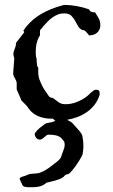

<svg xmlns="http://www.w3.org/2000/svg" viewBox="-20 -495 469 797"><path d="M191.9 -2.4Q160.6 -2.4 134.8 -14.4Q108.9 -26.4 92.3 -54.2L68.4 -78.6Q67.9 -81.1 64.9 -87.9Q62 -94.7 58.6 -102.5Q55.2 -110.4 52.2 -116.7Q49.3 -123 49.3 -125V-151.4Q48.3 -157.2 46.1 -161.9Q43.9 -166.5 41.3 -171.1Q38.6 -175.8 36.6 -180.4Q34.7 -185.1 34.7 -190.9L39.1 -251Q39.1 -255.4 37.4 -260.3Q35.6 -265.1 35.6 -270.5Q35.6 -277.3 37.4 -282.2Q39.1 -287.1 41 -292Q43 -296.9 44.7 -302.5Q46.4 -308.1 46.4 -316.9L80.6 -360.8L77.1 -368.2Q78.6 -370.1 80.6 -372.6Q82 -374.5 83.7 -377Q85.4 -379.4 86.9 -381.8Q115.7 -417.5 153.8 -438.7Q191.9 -460 237.3 -472.2L246.1 -474.6Q272.5 -474.6 299.1 -469.7Q325.7 -464.8 349.6 -456.1Q353 -447.8 360.6 -445.6Q368.2 -443.4 375 -443.4Q379.4 -435.5 383.3 -429.7Q387.2 -423.8 390.1 -418Q393.1 -412.1 394.8 -405.5Q396.5 -398.9 396.5 -390.1Q396.5 -372.6 384.3 -360.4Q372.1 -348.1 349.6 -348.1Q348.1 -350.1 345.7 -353.3Q343.3 -356.4 340.3 -359.6Q337.4 -362.8 335 -365.2Q332.5 -367.7 331.1 -368.2Q330.6 -369.1 326.2 -369.9Q321.8 -370.6 321.3 -370.6Q309.6 -376 303.5 -387.5Q297.4 -398.9 290.8 -410.4Q284.2 -421.9 274.7 -430.7Q265.1 -439.5 246.1 -439.5Q231.9 -439.5 220.2 -434.8Q208.5 -430.2 197.8 -422.6Q187 -415 177.5 -405Q168 -395 158.2 -384.3Q156.2 -380.4 151.9 -376.2Q147.5 -372.1 146 -368.2V-348.1L142.1 -342.3Q134.3 -326.7 131.3 -312.5Q128.4 -298.3 128.4 -280.3Q128.4 -277.3 128.4 -273.2Q128.4 -269 128.9 -264.9Q129.4 -260.7 129.9 -257.6Q130.4 -254.4 131.8 -254.4Q131.8 -250.5 132.1 -244.9Q132.3 -239.3 132.8 -233.9Q133.3 -228.5 133.8 -224.6Q134.3 -220.7 134.3 -220.7L138.7 -213.9V-200.2Q138.7 -189 139.9 -180.7Q141.1 -172.4 143.8 -164.8Q146.5 -157.2 150.1 -149.7Q153.8 -142.1 158.2 -132.8Q158.2 -131.8 162.1 -126.2Q166 -120.6 170.4 -114Q174.8 -107.4 178.7 -101.8Q182.6 -96.2 183.6 -94.7Q187.5 -90.3 193.8 -89.4Q200.2 -88.4 203.6 -85.4Q211.4 -79.6 216.6 -75.4Q221.7 -71.3 226.8 -68.4Q231.9 -65.4 237.8 -64Q243.7 -62.5 253.4 -62.5Q275.9 -62.5 299.3 -71.8Q322.8 -81.1 340.3 -94.7Q344.2 -97.7 348.9 -102.3Q353.5 -106.9 358.4 -111.3Q363.3 -115.7 368.4 -119.1Q373.5 -122.6 378.4 -122.6Q387.2 -122.6 390.4 -119.1Q393.6 -115.7 393.6 -107.4V-101.6Q386.7 -78.6 373 -60.8Q359.4 -43 341.3 -30.3Q323.2 -17.6 302.2 -9.5Q281.2 -1.5 259.3 2Q262.7 5.4 269.8 8.5Q276.9 11.7 279.8 15.1Q286.1 22.9 293.5 30.5Q300.8 38.1 307.4 45.9Q314 53.7 318.4 61Q322.8 68.4 322.8 75.2Q326.2 91.8 326.2 109.9Q326.2 127.4 322.8 146Q321.8 147.5 320.8 149.4Q319.3 152.3 318.4 155.3Q313.5 164.1 307.6 173.6Q301.8 183.1 295.2 192.4Q288.6 201.7 281.5 210.4Q274.4 219.2 267.1 225.6Q266.1 226.6 259.8 228.3Q253.4 230 252.4 230.5Q251.5 230.5 247.6 234.9Q243.7 239.3 243.2 239.7Q235.8 245.1 227.1 248.5Q218.3 252 208.7 254.6Q199.2 257.3 189.9 259.3Q180.7 261.2 172.4 263.7L168 267.6Q155.3 276.9 141.8 279.5Q128.4 282.2 114.3 282.2H99.6Q92.3 282.2 84.5 280.8Q76.7 279.3 72.8 272.9Q71.3 269.5 67.6 261.5Q64 253.4 61.5 248Q61.5 244.6 64.5 242.4Q67.4 240.2 71.5 238.8Q75.7 237.3 79.8 236.3Q84 235.4 86.9 233.9Q87.4 233.4 89.8 232.4Q92.3 231.4 95.5 230.2Q98.6 229 101.6 228Q104.5 227.1 105.5 227.1Q106 227.1 110.1 226.6Q114.3 226.1 118.9 225.8Q123.5 225.6 127.9 225.1Q132.3 224.6 133.3 224.6Q140.6 224.1 149.2 220.7Q157.7 217.3 166 212.6Q174.3 208 181.6 202.9Q189 197.8 194.3 193.4Q198.2 189.9 204.3 185.5Q210.4 181.2 216.6 176.3Q222.7 171.4 227.5 166Q232.4 160.6 233.9 155.3Q237.8 142.1 243.2 129.4Q248.5 116.7 248.5 105Q248.5 95.2 244.1 89.6Q239.7 84 233.9 77.6Q224.1 69.3 211.2 66.7Q198.2 64 181.6 64Q176.8 64 172.6 67.1Q168.5 70.3 164.3 74.2Q160.2 78.1 155.5 81.3Q150.9 84.5 146 84.5Q136.2 84.5 130.1 76.9Q124 69.3 124 61Q124 60.5 125 58.6L126 56.6Q128.9 51.8 133.8 46.4Q138.7 41 144.8 36.1Q150.9 31.2 157 26.9Q163.1 22.5 168 18.6Q169.9 17.1 176 15.9Q182.1 14.6 188.7 13.4Q195.3 12.2 201.2 10.3Q207 8.3 209.5 4.9H208L199.2 -2.4ZM61.5 248.5V248Q60.5 247.1 60.5 247.1Q60.5 247.6 60.8 247.6Q61 247.6 61 248Q61 248.5 61.5 248.5Z"/></svg>

Font: IM FELL English
Style: Regular
Weight: 400
Designer: Igino Marini
Foundry: Igino Marini
Version: 3.00